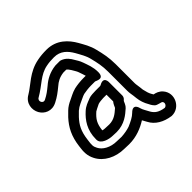

<svg xmlns="http://www.w3.org/2000/svg" viewBox="-171 -673 902 902"><g transform="rotate(-45 279.5 -222.0)"><path d="M200 -2C155.9 -2 123.1 -22.6 111.2 -46.5C102.4 -63 101.9 -71.7 106.8 -104.6C113.1 -155.3 127.4 -180.6 153.1 -208.7L174.1 -229.7C182.6 -237 192.8 -243.4 202.9 -248C224.7 -257.3 234.3 -263.9 248 -267.7C259.5 -270.3 282.8 -273 297 -273H325C329.4 -273 367 -247.4 367 -294C367 -327.5 355.7 -353.1 348.7 -373.9C342.4 -392.9 333.4 -403.9 328 -414C320.4 -427.9 306.8 -448.4 281.9 -456.7C279.4 -457.6 276.2 -458 274 -458H248C247.1 -458 245.9 -457.9 245.2 -457.8C206.4 -453.5 175.9 -436.5 153.8 -417C132.9 -400 120.5 -390.2 98.5 -379.2C79 -368.8 66.4 -397.7 84.1 -407.1C137.8 -437.8 166 -475.7 217.8 -485.5C234.8 -488.9 248.8 -490 269 -490C311.2 -490 335.5 -464.4 354.2 -431.8C367.9 -406.6 380.5 -387.2 386.7 -360.2C394.7 -328.1 401 -300.6 401 -262V-136C401 -118.3 404.2 -107.9 405.1 -98.4L407.2 -80.2C409.4 -59.9 416.5 -38.5 427.6 -20.1C429.6 -16.8 433.2 -6.4 444.3 4.7C453.4 13.7 476.2 14.4 480.8 19.6C489.8 29.8 479.9 45.8 468.3 46.1C435.1 40.9 419.5 29.4 408 10C397.8 -10 390.1 -19.9 386.1 -34.6C386.1 -34.6 377.3 -78.7 344.3 -45.7C330.5 -31.8 309.7 -21.5 285.9 -11.3C270.5 -5.9 249.5 -2.2 229.3 -1C219 -1 209.9 -2 200 -2ZM351.7 11.6C355.8 19 360.3 26.4 363.6 33.2C381.7 69.4 419.7 89.6 462.5 95.7C463 95.8 463.9 95.9 464.5 96C521.5 99.3 556.7 29.9 518.2 -13.6C505.4 -28 489.6 -33.2 476.4 -35.6C475.5 -37.2 473.5 -41.1 470.2 -46.3C464.9 -55.3 461.1 -67.7 456.7 -87.1L454.9 -103.6C453.4 -118.7 451 -125.8 451 -136V-262C451 -306.1 443.2 -340.3 435.3 -371.8C427.1 -407.6 410.6 -432.8 397.8 -456.2C375.3 -495.5 336.5 -540 269 -540C247 -540 228.1 -538.5 208.2 -534.5C138.3 -521.4 99.8 -473.9 60.1 -451C22.4 -430.1 19.1 -388.2 34.7 -360.3C49.3 -334 83.3 -315.2 121.9 -335C147.5 -347.9 165.1 -361.7 186.2 -379C203.6 -394.4 221.4 -404.5 249.4 -408H268.9C272.5 -405.8 277.8 -399.8 284.4 -389.4C292 -375.7 298.2 -367.4 301.3 -358.1C305.6 -345.1 309.6 -334.9 312.9 -323H297C277 -323 253.2 -320.3 236 -316.3C211.4 -309.7 198.7 -300.5 183.1 -293.9C166.8 -286.6 151.4 -277.7 139.3 -265.7L116.9 -243.3C84.6 -208 64.5 -169.7 57.2 -111.4C52.3 -78 51.5 -52.8 66.8 -23.5C89.3 20.4 140.2 47.6 199.2 48C207.8 48.6 220 49 230 49C279.5 49 319.6 31.7 351.7 11.6ZM331.9 -242.9C329.3 -241.4 327.4 -241 325 -241H297C284.3 -241 262.6 -240.1 252.7 -236.2L242.7 -232.2C234 -228.7 212.8 -222.1 195.5 -205.9C164.2 -177.5 136 -139 136 -78V-75C136 -44.6 180.5 -34.3 202.9 -34C211.5 -33.3 220 -33 229 -33C281.6 -33 314.7 -61.9 337.6 -82.3C342.9 -87 346.2 -92.4 349.6 -99.2L354.8 -110.8C355.9 -113.1 356.9 -114.4 359 -116C365.5 -120.9 369 -129.4 369 -136V-221C369 -221 372.4 -265.4 331.9 -242.9ZM204 -84C198 -84 191.8 -84.9 186.7 -86.5C191.2 -128.5 203.6 -145.9 229.7 -169.4C232.6 -172 246.9 -178.3 262.6 -186.3C269.2 -188.9 289.2 -191 297 -191H319V-146.7C315.3 -142.2 311.6 -136.7 309.2 -131.3L304.5 -120.9C304.3 -120.5 304.1 -120.1 302.7 -118.2C281 -98.9 261.2 -83 229 -83C220.2 -83 212.1 -84 204 -84Z"/></g></svg>

Font: HoneyBee
Style: Str
Weight: 700
Foundry: Cannot Into Space Fonts
Version: Version 0.89